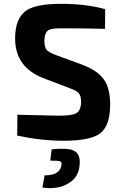

<svg xmlns="http://www.w3.org/2000/svg" viewBox="-20 -723 618 1004"><path d="M205 -315Q61 -372 59 -518Q58 -628 119 -669Q171 -703 301 -703Q430 -703 530 -675L529 -572Q439 -575 315 -575Q254 -576 236 -567Q213 -555 212 -509Q212 -475 225 -461Q237 -448 278 -433L409 -385Q492 -354 525 -305Q555 -261 556 -180Q557 -66 503 -25Q452 13 311 13Q196 13 70 -14L71 -123L287 -118Q357 -118 379 -131Q403 -145 404 -189Q404 -223 391 -237Q380 -249 344 -262ZM250 58Q327 50 360 62Q399 77 397 129Q396 201 339 235Q286 269 202 258L213 194Q298 194 302 135Q303 124 293 120Q283 117 243 117Z"/></svg>

Font: Taylor Sans Bold LRS
Style: Bold
Weight: 700
Italic angle: -8°
Designer: Natanael Gama
Version: Version 1.001 September 8, 2015